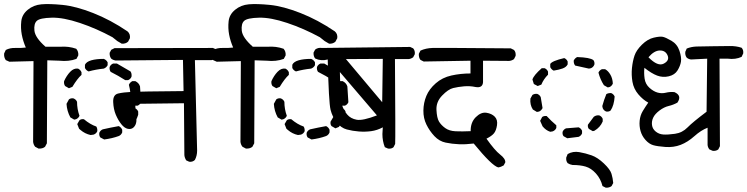

<svg xmlns="http://www.w3.org/2000/svg" viewBox="-22 -784 3605 926"><path d="M164.1 -67.4 147.5 -76.2Q139.6 -85.9 137.7 -99.6L139.6 -489.3L23.4 -486.3L5.9 -494.1Q-3.9 -507.8 -2 -526.4L5.9 -543Q26.4 -553.7 52.2 -552.7Q78.1 -551.8 102.5 -554.7Q88.9 -585.9 83 -617.2Q77.1 -648.4 80.6 -681.2Q84 -713.9 111.8 -736.8Q139.6 -759.8 177.7 -763.2Q215.8 -766.6 279.8 -760.3Q343.8 -753.9 427.2 -721.2Q510.7 -688.5 592.8 -632.8Q607.4 -620.1 604.5 -599.6L595.7 -583Q584 -572.3 565.4 -573.2L543.9 -585.9L520.5 -604.5Q443.4 -646.5 363.3 -673.3Q283.2 -700.2 227.1 -698.7Q170.9 -697.3 155.8 -683.6Q140.6 -669.9 144 -636.2Q147.5 -602.5 197.3 -558.6H269.5Q309.6 -561.5 345.7 -548.8Q357.4 -535.2 355.5 -516.6L346.7 -500Q309.6 -486.3 264.6 -491.2L206.1 -493.2L204.1 -92.8L195.3 -76.2Q183.6 -66.4 164.1 -67.4ZM480.5 -111.3 461.9 -121.1Q455.1 -129.9 457 -143.6Q461.9 -155.3 473.6 -160.2Q511.7 -168.9 550.8 -175.8Q562.5 -169.9 567.4 -158.2V-145.5Q562.5 -132.8 550.8 -127.9Q518.6 -116.2 480.5 -111.3ZM415 -132.8Q387.7 -138.7 366.2 -157.2L359.4 -163.1L350.6 -185.5L361.3 -204.1Q369.1 -210.9 382.8 -209Q413.1 -183.6 442.4 -173.8Q448.2 -165 447.3 -151.4Q442.4 -139.6 429.7 -134.8ZM595.7 -165 577.1 -175.8Q570.3 -183.6 572.3 -197.3Q590.8 -227.5 606.4 -257.8Q614.3 -264.6 627.9 -262.7Q639.6 -257.8 644.5 -246.1V-230.5Q634.8 -199.2 612.3 -171.9ZM335.9 -207 317.4 -217.8Q300.8 -248 298.8 -283.2L310.5 -304.7Q319.3 -311.5 332 -309.6Q344.7 -304.7 349.6 -293Q349.6 -257.8 361.3 -225.6Q356.4 -213.9 344.7 -209ZM627.9 -274.4Q614.3 -281.2 609.4 -294.9Q609.4 -336.9 599.6 -375Q604.5 -386.7 616.2 -392.6H630.9Q648.4 -383.8 653.3 -367.2L658.2 -291Q653.3 -279.3 641.6 -274.4ZM310.5 -358.4 292 -369.1Q285.2 -378.9 287.1 -392.6Q298.8 -418.9 316.4 -437.5Q334 -456.1 354.5 -453.1Q366.2 -447.3 371.1 -435.5V-422.9Q350.6 -404.3 327.1 -365.2ZM582 -397.5Q548.8 -418.9 511.7 -437.5Q504.9 -447.3 506.8 -460.9Q511.7 -472.7 523.4 -477.5H542L607.4 -439.5Q614.3 -429.7 612.3 -414.1Q607.4 -402.3 595.7 -397.5ZM405.3 -439.5Q393.6 -444.3 387.7 -456.1V-471.7Q394.5 -486.3 418.5 -493.2Q442.4 -500 478.5 -500Q491.2 -495.1 497.1 -483.4V-469.7Q491.2 -458 478.5 -453.1Q440.4 -449.2 405.3 -439.5Z M890.6 -3.9 876 -10.7Q868.2 -23.4 867.2 -36.1L865.2 -286.1L629.9 -283.2Q630.9 -258.8 634.3 -237.8Q637.7 -216.8 635.7 -198.7Q633.8 -180.7 622.6 -169.9Q611.3 -159.2 594.7 -162.6Q578.1 -166 563 -185.1Q547.9 -204.1 536.6 -230.5Q525.4 -256.8 523.9 -292Q522.5 -327.1 547.9 -333Q573.2 -338.9 611.8 -340.8Q650.4 -342.8 863.3 -344.7L860.4 -495.1L536.1 -492.2Q523.4 -494.1 514.6 -501Q505.9 -511.7 506.8 -529.3L514.6 -543.9L530.3 -551.8L1004.9 -552.7L1020.5 -545.9Q1029.3 -534.2 1028.3 -518.6L1020.5 -502.9Q1009.8 -495.1 998 -494.1H918L928.7 -57.6Q928.7 -33.2 918 -12.7Q907.2 -2 890.6 -3.9Z M1164.1 -67.4 1147.5 -76.2Q1139.6 -85.9 1137.7 -99.6L1139.6 -489.3L1023.4 -486.3L1005.9 -494.1Q996.1 -507.8 998 -526.4L1005.9 -543Q1026.4 -553.7 1052.2 -552.7Q1078.1 -551.8 1102.5 -554.7Q1088.9 -585.9 1083 -617.2Q1077.1 -648.4 1080.6 -681.2Q1084 -713.9 1111.8 -736.8Q1139.6 -759.8 1177.7 -763.2Q1215.8 -766.6 1279.8 -760.3Q1343.8 -753.9 1427.2 -721.2Q1510.7 -688.5 1592.8 -632.8Q1607.4 -620.1 1604.5 -599.6L1595.7 -583Q1584 -572.3 1565.4 -573.2L1543.9 -585.9L1520.5 -604.5Q1443.4 -646.5 1363.3 -673.3Q1283.2 -700.2 1227.1 -698.7Q1170.9 -697.3 1155.8 -683.6Q1140.6 -669.9 1144 -636.2Q1147.5 -602.5 1197.3 -558.6H1269.5Q1309.6 -561.5 1345.7 -548.8Q1357.4 -535.2 1355.5 -516.6L1346.7 -500Q1309.6 -486.3 1264.6 -491.2L1206.1 -493.2L1204.1 -92.8L1195.3 -76.2Q1183.6 -66.4 1164.1 -67.4ZM1480.5 -111.3 1461.9 -121.1Q1455.1 -129.9 1457 -143.6Q1461.9 -155.3 1473.6 -160.2Q1511.7 -168.9 1550.8 -175.8Q1562.5 -169.9 1567.4 -158.2V-145.5Q1562.5 -132.8 1550.8 -127.9Q1518.6 -116.2 1480.5 -111.3ZM1415 -132.8Q1387.7 -138.7 1366.2 -157.2L1359.4 -163.1L1350.6 -185.5L1361.3 -204.1Q1369.1 -210.9 1382.8 -209Q1413.1 -183.6 1442.4 -173.8Q1448.2 -165 1447.3 -151.4Q1442.4 -139.6 1429.7 -134.8ZM1595.7 -165 1577.1 -175.8Q1570.3 -183.6 1572.3 -197.3Q1590.8 -227.5 1606.4 -257.8Q1614.3 -264.6 1627.9 -262.7Q1639.6 -257.8 1644.5 -246.1V-230.5Q1634.8 -199.2 1612.3 -171.9ZM1335.9 -207 1317.4 -217.8Q1300.8 -248 1298.8 -283.2L1310.5 -304.7Q1319.3 -311.5 1332 -309.6Q1344.7 -304.7 1349.6 -293Q1349.6 -257.8 1361.3 -225.6Q1356.4 -213.9 1344.7 -209ZM1627.9 -274.4Q1614.3 -281.2 1609.4 -294.9Q1609.4 -336.9 1599.6 -375Q1604.5 -386.7 1616.2 -392.6H1630.9Q1648.4 -383.8 1653.3 -367.2L1658.2 -291Q1653.3 -279.3 1641.6 -274.4ZM1310.5 -358.4 1292 -369.1Q1285.2 -378.9 1287.1 -392.6Q1298.8 -418.9 1316.4 -437.5Q1334 -456.1 1354.5 -453.1Q1366.2 -447.3 1371.1 -435.5V-422.9Q1350.6 -404.3 1327.1 -365.2ZM1582 -397.5Q1548.8 -418.9 1511.7 -437.5Q1504.9 -447.3 1506.8 -460.9Q1511.7 -472.7 1523.4 -477.5H1542L1607.4 -439.5Q1614.3 -429.7 1612.3 -414.1Q1607.4 -402.3 1595.7 -397.5ZM1405.3 -439.5Q1393.6 -444.3 1387.7 -456.1V-471.7Q1394.5 -486.3 1418.5 -493.2Q1442.4 -500 1478.5 -500Q1491.2 -495.1 1497.1 -483.4V-469.7Q1491.2 -458 1478.5 -453.1Q1440.4 -449.2 1405.3 -439.5Z M1849.6 -67.4 1834 -74.2Q1822.3 -103.5 1822.3 -137.7L1824.2 -169.9Q1796.9 -155.3 1768.1 -151.4Q1739.3 -147.5 1708.5 -149.9Q1677.7 -152.3 1650.4 -159.7Q1623 -167 1602.1 -193.4Q1581.1 -219.7 1572.3 -254.4Q1563.5 -289.1 1558.6 -497.1Q1526.4 -488.3 1498 -502Q1489.3 -512.7 1490.2 -530.3L1498 -544.9Q1511.7 -555.7 1531.2 -552.7L1956.1 -557.6L1970.7 -550.8Q1980.5 -540 1978.5 -522.5L1970.7 -507.8Q1960 -500 1948.2 -499H1882.8Q1885.7 -118.2 1883.8 -89.8L1876 -74.2Q1866.2 -65.4 1849.6 -67.4ZM1795.9 -227.5 1617.2 -436.5Q1620.1 -300.8 1627.9 -276.4Q1635.7 -252 1652.3 -231.9Q1668.9 -211.9 1698.2 -206.5Q1727.5 -201.2 1795.9 -227.5ZM1824.2 -500 1646.5 -499 1821.3 -291Z M2380.9 23.4Q2350.6 15.6 2262.7 -91.8Q2223.6 -86.9 2190.9 -88.4Q2158.2 -89.8 2127.4 -96.2Q2096.7 -102.5 2073.2 -127.4Q2049.8 -152.3 2034.7 -183.1Q2019.5 -213.9 2020 -251Q2020.5 -288.1 2034.2 -321.3Q2047.9 -354.5 2079.6 -382.3Q2111.3 -410.2 2155.3 -419.9Q2199.2 -429.7 2247.1 -429.7V-491.2L2021.5 -487.3L2005.9 -495.1Q1997.1 -505.9 1998 -524.4L2005.9 -540Q2032.2 -551.8 2064 -552.7Q2095.7 -553.7 2441.4 -550.8L2457 -543Q2466.8 -532.2 2464.8 -514.6L2457 -499Q2446.3 -491.2 2433.6 -490.2L2307.6 -491.2V-387.7Q2305.7 -358.4 2271.5 -364.3Q2245.1 -370.1 2216.3 -367.7Q2187.5 -365.2 2163.6 -359.4Q2139.6 -353.5 2110.4 -323.2Q2081.1 -293 2083 -253.9Q2085 -214.8 2095.2 -197.8Q2105.5 -180.7 2125 -166.5Q2144.5 -152.3 2175.3 -150.9Q2206.1 -149.4 2248 -151.4Q2247.1 -193.4 2272.5 -218.8Q2297.9 -244.1 2323.7 -240.2Q2349.6 -236.3 2364.3 -221.2Q2378.9 -206.1 2375 -180.2Q2371.1 -154.3 2360.4 -141.1Q2349.6 -127.9 2324.2 -115.2Q2364.3 -58.6 2390.1 -38.6Q2416 -18.6 2415 -1L2407.2 13.7Q2394.5 21.5 2380.9 23.4Z M2899.4 121.1 2883.8 113.3Q2875 78.1 2852.1 52.7Q2829.1 27.3 2802.7 19.5Q2776.4 11.7 2739.3 11.7Q2726.6 9.8 2715.8 2.9Q2707 -7.8 2709 -24.4L2715.8 -41Q2741.2 -55.7 2772 -50.3Q2802.7 -44.9 2831.5 -34.7Q2860.4 -24.4 2890.6 4.4Q2920.9 33.2 2927.2 54.2Q2933.6 75.2 2935.5 98.6L2927.7 113.3Q2917 122.1 2899.4 121.1ZM2713.9 -117.2 2696.3 -127Q2689.5 -134.8 2691.4 -148.4Q2696.3 -160.2 2708 -165L2768.6 -169.9Q2780.3 -165 2785.2 -153.3V-140.6Q2780.3 -128.9 2768.6 -124ZM2631.8 -148.4Q2610.4 -155.3 2594.7 -174.8L2583 -201.2L2592.8 -219.7Q2600.6 -225.6 2614.3 -224.6Q2635.7 -201.2 2661.1 -179.7V-167Q2656.2 -155.3 2643.6 -150.4ZM2836.9 -151.4 2818.4 -162.1Q2811.5 -169.9 2813.5 -182.6L2841.8 -220.7Q2853.5 -229.5 2868.2 -227.5Q2879.9 -222.7 2884.8 -210.9V-198.2Q2873 -169.9 2844.7 -153.3ZM2567.4 -244.1 2547.9 -255.9Q2533.2 -278.3 2536.1 -308.6L2545.9 -326.2Q2556.6 -333 2569.3 -331.1Q2581.1 -326.2 2585.9 -315.4Q2589.8 -294.9 2594.7 -262.7Q2588.9 -251 2578.1 -246.1ZM2901.4 -246.1Q2889.6 -251 2884.8 -262.7L2882.8 -272.5Q2890.6 -301.8 2902.3 -330.1Q2912.1 -335.9 2925.8 -335Q2937.5 -330.1 2942.4 -318.4Q2939.5 -275.4 2922.9 -251Q2914.1 -244.1 2901.4 -246.1ZM2909.2 -362.3 2890.6 -373Q2873 -400.4 2864.3 -433.6Q2869.1 -445.3 2880.9 -450.2H2896.5Q2911.1 -442.4 2921.9 -423.8Q2932.6 -405.3 2933.6 -380.9Q2928.7 -369.1 2918 -364.3ZM2571.3 -369.1 2552.7 -378.9 2545.9 -400.4Q2551.8 -420.9 2590.8 -455.1H2604.5Q2616.2 -450.2 2621.1 -438.5V-423.8Q2599.6 -402.3 2588.9 -376ZM2648.4 -443.4Q2637.7 -448.2 2631.8 -460V-475.6Q2640.6 -490.2 2699.2 -503.9Q2710.9 -499 2715.8 -487.3V-473.6Q2709 -460 2690.9 -453.6Q2672.9 -447.3 2648.4 -443.4ZM2818.4 -453.1Q2785.2 -460 2752 -467.8Q2744.1 -477.5 2745.1 -492.2Q2751 -503.9 2761.7 -508.8Q2823.2 -506.8 2839.8 -494.1Q2846.7 -485.4 2844.7 -472.7Q2839.8 -460 2828.1 -455.1Z M3415 -56.6 3399.4 -63.5Q3391.6 -73.2 3390.6 -85V-168Q3359.4 -156.2 3327.1 -127.4Q3294.9 -98.6 3260.7 -85.4Q3226.6 -72.3 3187 -75.2Q3147.5 -78.1 3127.9 -84Q3108.4 -89.8 3091.3 -108.9Q3074.2 -127.9 3067.4 -151.9Q3060.5 -175.8 3063 -201.7Q3065.4 -227.5 3078.1 -248.5Q3090.8 -269.5 3104.5 -289.1Q3079.1 -302.7 3056.6 -329.1Q3034.2 -355.5 3028.3 -389.2Q3022.5 -422.9 3025.9 -456.1Q3029.3 -489.3 3038.1 -515.6Q3046.9 -542 3074.2 -568.8Q3101.6 -595.7 3131.3 -602.5Q3161.1 -609.4 3174.8 -606.4Q3188.5 -603.5 3216.3 -587.4Q3244.1 -571.3 3254.9 -539.1Q3265.6 -506.8 3262.2 -486.3Q3258.8 -465.8 3245.6 -444.3Q3232.4 -422.9 3203.6 -416Q3174.8 -409.2 3147.5 -419.4Q3120.1 -429.7 3085.9 -457Q3083 -431.6 3086.9 -404.8Q3090.8 -377.9 3110.4 -360.4Q3129.9 -342.8 3149.9 -337.4Q3169.9 -332 3189.5 -336.9Q3209 -341.8 3230.5 -339.8Q3268.6 -323.2 3245.1 -289.1Q3225.6 -278.3 3203.1 -272.9Q3180.7 -267.6 3158.7 -251Q3136.7 -234.4 3128.4 -216.8Q3120.1 -199.2 3122.6 -180.7Q3125 -162.1 3140.6 -149.4Q3156.2 -136.7 3177.2 -135.3Q3198.2 -133.8 3233.4 -138.7Q3268.6 -143.6 3293.9 -169.4Q3319.3 -195.3 3385.7 -245.1L3388.7 -501L3311.5 -497.1Q3299.8 -498 3290 -505.9Q3281.2 -517.6 3283.2 -534.2L3290 -549.8Q3311.5 -558.6 3336.4 -559.6Q3361.3 -560.5 3414.1 -561Q3466.8 -561.5 3497.6 -562Q3528.3 -562.5 3554.7 -553.7Q3564.5 -543 3562.5 -526.4L3554.7 -509.8Q3525.4 -496.1 3488.3 -501H3448.2L3450.2 -79.1L3442.4 -63.5Q3431.6 -54.7 3415 -56.6ZM3105.5 -507.8Q3150.4 -461.9 3179.2 -477.1Q3208 -492.2 3197.8 -516.6Q3187.5 -541 3160.2 -540.5Q3132.8 -540 3105.5 -507.8Z"/></svg>

Font: JasonHandwriting1
Style: Regular
Weight: 400
Version: Version 1.48.20